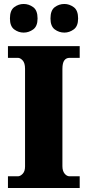

<svg xmlns="http://www.w3.org/2000/svg" viewBox="-20 -946 440 966"><path d="M20 0V-59H70Q82 -59 94 -71.5Q106 -84 106 -108V-600Q106 -629 94 -642Q82 -655 70 -655H20V-714H381V-655H330Q313 -655 303.5 -642Q294 -629 294 -599V-110Q294 -86 305 -72.5Q316 -59 330 -59H381V0ZM304 -782Q277 -782 255.5 -798Q234 -814 234 -853Q234 -894 255.5 -910Q277 -926 304 -926Q329 -926 351 -910Q373 -894 373 -853Q373 -814 351 -798Q329 -782 304 -782ZM99 -782Q73 -782 51.5 -798Q30 -814 30 -853Q30 -894 51.5 -910Q73 -926 99 -926Q125 -926 147 -910Q169 -894 169 -853Q169 -814 147 -798Q125 -782 99 -782Z"/></svg>

Font: Noto Serif Thai SemiCondensed Black
Style: Regular
Weight: 900
Width: 4
Designer: Monotype Design Team
Foundry: Monotype Imaging Inc.
Version: Version 2.002; ttfautohint (v1.8.4.7-5d5b)